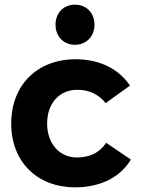

<svg xmlns="http://www.w3.org/2000/svg" viewBox="-20 -797 603 823"><path d="M301 -777C253 -777 218 -742 218 -691C218 -641 253 -605 301 -605C350 -605 385 -641 385 -691C385 -742 350 -777 301 -777ZM433 -355 537 -430C489 -502 407 -543 304 -543C139 -543 28 -432 28 -267C28 -104 139 6 302 6C412 6 496 -38 541 -113L435 -185C408 -143 365 -122 310 -122C235 -122 182 -181 182 -268C182 -354 235 -412 310 -412C363 -413 404 -391 433 -355Z"/></svg>

Font: Juman SemiBold
Style: Regular
Weight: 600
Designer: Bandar Raffah (Arabic) Julieta Ulanovsky (Latin)
Foundry: Caramella
Version: Version 5.022;PS 005.022;hotconv 1.0.88;makeotf.lib2.5.64775